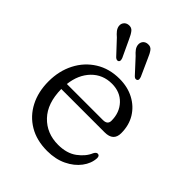

<svg xmlns="http://www.w3.org/2000/svg" viewBox="-200 -793 911 911"><g transform="rotate(45 255.5 -337.5)"><path d="M465 -297.5Q465 -244.5 406.5 -244.5H115.5Q116.5 -149.5 165.8 -98Q215 -46.5 292 -46.5Q350 -46.5 387 -74Q424 -101.5 438 -136Q446 -150.5 455 -150Q468 -150 468 -132.5Q466 -95.5 441.2 -62.8Q416.5 -30 374 -9.5Q331.5 11 276 11Q205 11 153.8 -19.5Q102.5 -50 74.8 -103.8Q47 -157.5 47 -227.5Q47 -297.5 75.8 -353.5Q104.5 -409.5 156.5 -442Q208.5 -474.5 277 -474.5Q331.5 -474.5 374 -452Q416.5 -429.5 440.8 -389.8Q465 -350 465 -297.5ZM268 -432.5Q207 -432.5 166.2 -390.8Q125.5 -349 117.5 -280H359.5Q390.5 -280 390.5 -306.5Q390.5 -361 356.8 -396.8Q323 -432.5 268 -432.5ZM303.5 -637 341.5 -552.5Q344 -545.5 344.5 -539.5Q345 -533.5 340.5 -530Q330.5 -523 319.5 -534L254.5 -604.5Q242 -615.5 234 -626.2Q226 -637 224.5 -649.5Q223 -664.5 231.5 -674.8Q240 -685 254.5 -686Q273.5 -688 283.8 -674.2Q294 -660.5 303.5 -637ZM176.5 -638 216 -553.5Q218.5 -547 219 -541Q219.5 -535 215.5 -531Q206 -524 194 -534.5L129 -604Q116.5 -614.5 108 -625.2Q99.5 -636 97.5 -648.5Q95.5 -663 103.8 -673.5Q112 -684 126 -685.5Q145 -688 155.8 -674.5Q166.5 -661 176.5 -638Z"/></g></svg>

Font: Fraunces 9pt SuperSoft Light
Style: Regular
Weight: 300
Version: Version 1.000;[b76b70a41]